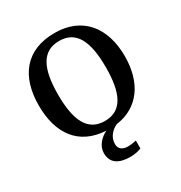

<svg xmlns="http://www.w3.org/2000/svg" viewBox="-217 -880 1204 1275"><g transform="rotate(-30 385.0 -242.5)"><path d="M415 240C436 240 476 234 497 224V164C473 169 452 172 434 172C394 172 365 155 365 115C365 60 404 23 442 6C618 -18 714 -158 714 -358C714 -580 597 -725 386 -725C163 -725 55 -580 55 -359C55 -145 155 -1 361 9C312 31 271 78 271 130C271 206 323 240 415 240ZM385 -51C252 -51 202 -164 202 -358C202 -552 252 -664 386 -664C519 -664 568 -552 568 -358C568 -164 519 -51 385 -51Z"/></g></svg>

Font: Noto Serif SemiBold
Style: Regular
Weight: 600
Designer: Monotype Design Team
Foundry: Monotype Imaging Inc.
Version: Version 2.013